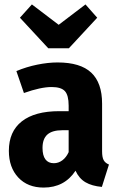

<svg xmlns="http://www.w3.org/2000/svg" viewBox="-20 -830 535 867"><path d="M472 -87 440 14Q395 10 366 -7Q337 -24 321 -59Q271 17 177 17Q105 17 62.5 -28.5Q20 -74 20 -149Q20 -236 78.5 -282Q137 -328 248 -328H290V-353Q290 -400 273 -418.5Q256 -437 213 -437Q164 -437 88 -410L54 -509Q99 -528 148 -538Q197 -548 240 -548Q343 -548 392 -502Q441 -456 441 -362V-147Q441 -120 448 -107Q455 -94 472 -87ZM290 -143V-242H262Q216 -242 194 -222.5Q172 -203 172 -162Q172 -128 185 -110.5Q198 -93 223 -93Q244 -93 261.5 -106Q279 -119 290 -143ZM419 -750 291 -612H198L70 -750L124 -810L245 -718L366 -810Z"/></svg>

Font: Fira Sans Condensed
Style: Bold
Weight: 700
Width: 3
Designer: bBox Type GmbH & Carrois Corporate GbR & Edenspiekermann AG
Foundry: bBox Type GmbH & Carrois Corporate GbR & Edenspiekermann AG
Version: Version 4.301